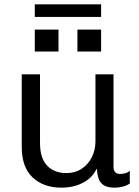

<svg xmlns="http://www.w3.org/2000/svg" viewBox="-20 -853 640 883"><path d="M263 10Q180 10 130 -37Q80 -84 80 -177V-511H164V-195Q164 -126 196.5 -91.5Q229 -57 286 -57Q325 -57 355 -76.5Q385 -96 402 -129.5Q419 -163 419 -203V-511H502V-85Q502 -69 510 -61Q518 -53 532 -53Q542 -53 553.5 -55.5Q565 -58 577 -67V-9Q564 0 545.5 5Q527 10 508 10Q475 10 457.5 -1Q440 -12 433.5 -31.5Q427 -51 425 -78Q411 -48 387 -29Q363 -10 331.5 0Q300 10 263 10ZM140 -775V-833H445V-775ZM445 -616H336V-717H445ZM249 -616H140V-717H249Z"/></svg>

Font: Chivo Mono Medium Light
Style: Regular
Weight: 300
Monospace: yes
Version: Version 1.008